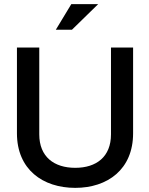

<svg xmlns="http://www.w3.org/2000/svg" viewBox="-20 -900 722 929"><path d="M62 -670V-255C62 -80 187 9 344 9C500 9 624 -80 624 -255V-670H517V-250C517 -141 446 -88 344 -88C242 -88 170 -141 170 -250V-670ZM250 -756H328L455 -880H325Z"/></svg>

Font: LT Wave Alt Medium
Style: Regular
Weight: 500
Designer: Daniel Lyons
Version: Version 2.5 (Glyphs App)